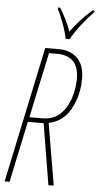

<svg xmlns="http://www.w3.org/2000/svg" viewBox="-61 -968 517 1005"><g transform="rotate(5 197.0 -465.5)"><path d="M103 -346 176 -689H219Q333 -689 333 -567Q333 -518 317 -467Q301 -416 265.5 -381Q230 -346 172 -346ZM3 0H29L97 -321H180L233 0H261L206 -325Q282 -340 321 -411.5Q360 -483 360 -570Q360 -642 323 -678Q286 -714 228 -714H154ZM256 -771H277Q298 -809 331.5 -852Q365 -895 393 -923L394 -931H383Q350 -903 321.5 -871Q293 -839 272 -810Q261 -843 244.5 -875.5Q228 -908 213 -931H203L202 -923Q215 -900 233 -851Q251 -802 256 -771Z"/></g></svg>

Font: Noto Sans Display Condensed Thin
Style: Italic
Weight: 250
Width: 3
Italic angle: -12°
Designer: Monotype Design Team
Foundry: Monotype Imaging Inc.
Version: Version 1.900